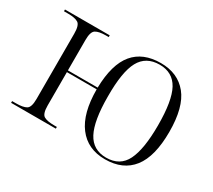

<svg xmlns="http://www.w3.org/2000/svg" viewBox="-109 -744 1060 955"><g transform="rotate(30 420.5 -267.0)"><path d="M571 10Q471 10 416.5 -62Q362 -134 362 -271H191V-80Q191 -32 209.5 -21Q228 -10 270 -10H284V0H27V-10H49Q90 -10 108.5 -21Q127 -32 127 -80V-455Q127 -503 109 -514.5Q91 -526 50 -526H27V-536H284V-526H268Q228 -526 209.5 -514.5Q191 -503 191 -456V-281H362Q365 -416 418.5 -480Q472 -544 574 -544Q672 -544 726.5 -477Q781 -410 781 -268Q781 -127 727.5 -58.5Q674 10 571 10ZM572 0Q651 0 683.5 -66Q716 -132 716 -268Q716 -410 682 -472Q648 -534 573 -534Q495 -534 461 -471.5Q427 -409 428 -268Q428 -129 462 -64.5Q496 0 572 0Z"/></g></svg>

Font: Noto Serif Display Light
Style: Regular
Weight: 300
Designer: Monotype Design Team
Foundry: Monotype Imaging Inc.
Version: Version 2.009